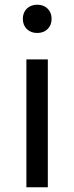

<svg xmlns="http://www.w3.org/2000/svg" viewBox="-20 -795 315 815"><path d="M92 0V-543H183V0ZM182 -671.5Q165 -655 138 -655Q111 -655 94 -671.5Q77 -688 77 -715Q77 -742 94 -758.5Q111 -775 138 -775Q165 -775 182 -758.5Q199 -742 199 -715Q199 -688 182 -671.5Z"/></svg>

Font: Swei Fan Sans CJK TC
Style: Regular
Weight: 400
Version: Version 2.130